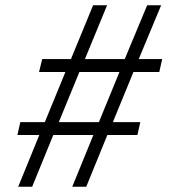

<svg xmlns="http://www.w3.org/2000/svg" viewBox="-20 -708 713 728"><path d="M49 0 129 -196H46L57 -245H150L228 -435H128L140 -484H249L333 -688H386L302 -484H453L538 -688H591L506 -484H595L584 -435H486L408 -245H512L501 -196H387L307 0H254L334 -196H182L102 0ZM203 -245H355L433 -435H281Z"/></svg>

Font: Saira Semi Condensed Light
Style: Italic
Weight: 300
Width: 4
Italic angle: -12°
Designer: Hector Gatti with collaboration of the Omnibus-Type team
Foundry: Omnibus-Type
Version: Version 1.001; ttfautohint (v1.8)